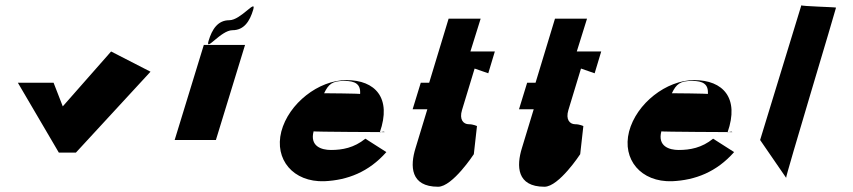

<svg xmlns="http://www.w3.org/2000/svg" viewBox="-20 -700 3248 731"><path d="M184 -385H48L204 -119H269L553 -427L403 -504L219 -295Z M853 -623C809 -623 787 -588 774 -544C761 -500 821 -585 865 -585C909 -585 931 -619 944 -663C957 -707 897 -623 853 -623ZM756 -529H913L802 -167H645Z M1444 -197C1443 -202 1420 -194 1426 -196C1472 -327 1409 -395 1299 -395C1193 -395 1079 -306 1051 -199C1024 -93 1096 -6 1215 -10C1303 -14 1384 -45 1451 -121L1371 -172C1328 -137 1283 -129 1240 -129C1204 -129 1159 -143 1174 -200C1171 -198 1444 -197 1444 -197ZM1214 -345C1231 -380 1245 -392 1291 -392C1332 -392 1354 -380 1351 -342C1354 -344 1214 -345 1214 -345Z M1614 -385H1582L1551 -284H1607L1562 -136C1541 -68 1542 11 1648 11C1703 11 1784 -113 1784 -113L1796 -220C1796 -220 1782 -227 1765 -227C1744 -227 1728 -245 1739 -281L1787 -439L1839 -421L1864 -504H1771L1810 -629H1688Z M2019 -385H1987L1956 -284H2012L1967 -136C1946 -68 1947 11 2053 11C2108 11 2189 -113 2189 -113L2201 -220C2201 -220 2187 -227 2170 -227C2149 -227 2133 -245 2144 -281L2192 -439L2244 -421L2269 -504H2176L2215 -629H2093Z M2768 -197C2767 -202 2744 -194 2750 -196C2796 -327 2733 -395 2623 -395C2517 -395 2403 -306 2375 -199C2348 -93 2420 -6 2539 -10C2627 -14 2708 -45 2775 -121L2695 -172C2652 -137 2607 -129 2564 -129C2528 -129 2483 -143 2498 -200C2495 -198 2768 -197 2768 -197ZM2538 -345C2555 -380 2569 -392 2615 -392C2656 -392 2678 -380 2675 -342C2678 -344 2538 -345 2538 -345Z M2874 -167 2973 -23C2969 -23 3164 -669 3163 -671C3162 -673 3030 -676 3031 -680Z"/></svg>

Font: Drag You Down
Style: Regular
Weight: 400
Designer: Robert Jablonski
Foundry: Cannot Into Space Fonts
Version: Version 0.97